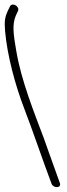

<svg xmlns="http://www.w3.org/2000/svg" viewBox="-116 -714 290 826"><path d="M-94 -579C-85 -477 -51 -348 -11 -245C27 -146 70 -18 106 77C115 98 151 95 141 72C124 26 94 -60 73 -118C30 -233 -24 -365 -46 -495C-58 -564 -65 -610 -47 -649L-39 -666C-29 -685 -62 -706 -73 -687L-81 -670C-95 -642 -98 -622 -94 -579Z"/></svg>

Font: Stray Cat
Style: OpObl
Weight: 400
Version: Version 1.0